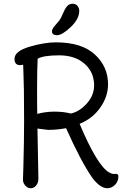

<svg xmlns="http://www.w3.org/2000/svg" viewBox="-20 -990 676 1020"><path d="M179 -307 184 -41Q184 -19 172 -4.5Q160 10 143 10Q126 10 114 -4.5Q102 -19 102 -34.5Q102 -50 104 -98Q108 -240 108 -345.5Q108 -451 107 -510.5Q106 -570 104.5 -604.5Q103 -639 103 -646Q91 -644 87 -644Q57 -644 57 -677Q57 -718 136 -741.5Q215 -765 277 -765Q414 -765 484 -700.5Q554 -636 554 -542Q554 -478 513.5 -419.5Q473 -361 403 -332Q497 -109 560 -74Q578 -64 588 -66Q609 -69 609 -54Q609 -26 591 -8Q573 10 550 10Q512 10 470 -46Q410 -132 331 -309Q283 -300 236 -300ZM480 -536Q480 -607 429 -651.5Q378 -696 294.5 -696Q211 -696 180 -678Q177 -626 177 -517Q177 -408 178 -385Q223 -397 270 -397Q317 -397 356 -387Q401 -396 440.5 -439.5Q480 -483 480 -536ZM401 -932Q401 -889 355.5 -846Q310 -803 283 -803Q256 -803 256 -824Q256 -836 272 -854Q288 -872 295.5 -881.5Q303 -891 313.5 -916.5Q324 -942 335.5 -956Q347 -970 365 -970Q383 -970 392 -958.5Q401 -947 401 -932Z"/></svg>

Font: Delius
Style: Regular
Weight: 400
Designer: Natalia Raices
Foundry: Natalia Raices
Version: Version 1.001